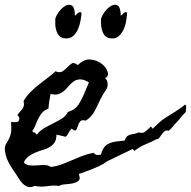

<svg xmlns="http://www.w3.org/2000/svg" viewBox="-50 -763 794 798"><path d="M723.6 -298.8Q714.8 -290 710.4 -285.2Q706.1 -280.3 702.6 -275.9Q699.2 -271.5 694.8 -266.6Q690.4 -261.7 681.6 -252Q673.8 -244.1 667 -235.4Q660.2 -226.6 651.4 -219.7Q639.6 -222.7 633.3 -216.8Q627 -210.9 621.6 -203.6Q616.2 -196.3 611.8 -189.9Q607.4 -183.6 600.6 -184.6Q577.1 -171.9 553.7 -162.6Q530.3 -153.3 508.8 -135.7L501 -143.6L399.4 -94.7Q394.5 -92.8 389.6 -88.9Q384.8 -85 379.9 -82Q358.4 -70.3 335.4 -61Q312.5 -51.8 290 -43.9L277.3 -40Q285.2 -20.5 277.3 -12.7Q269.5 -4.9 254.9 -1.5Q240.2 2 222.7 2.9Q205.1 3.9 195.3 9.8Q183.6 7.8 171.4 8.3Q159.2 8.8 146.5 10.7Q132.8 12.7 121.1 12.7Q109.4 12.7 95.7 9.8H93.8Q77.1 17.6 64.9 13.2Q52.7 8.8 43 -1.5Q33.2 -11.7 24.9 -25.9Q16.6 -40 7.8 -51.8Q2 -59.6 -6.8 -74.2Q-15.6 -88.9 -22 -105.5Q-28.3 -122.1 -29.8 -139.2Q-31.2 -156.2 -22.5 -168.9Q-13.7 -181.6 -8.3 -196.3Q-2.9 -210.9 -2.9 -230.5Q-2.9 -237.3 -3.4 -243.2Q-3.9 -249 -3.9 -255.9Q1 -255.9 6.8 -255.4Q12.7 -254.9 18.1 -255.4Q23.4 -255.9 26.9 -259.3Q30.3 -262.7 30.3 -271.5Q30.3 -276.4 26.9 -279.3Q23.4 -282.2 22.5 -285.2Q28.3 -293.9 33.7 -299.3Q39.1 -304.7 43 -310.1Q46.9 -315.4 48.8 -322.8Q50.8 -330.1 47.9 -342.8Q59.6 -363.3 75.7 -379.4Q91.8 -395.5 109.4 -409.7Q127 -423.8 145.5 -437.5Q164.1 -451.2 180.7 -466.8Q199.2 -459 210.4 -466.8Q221.7 -474.6 230.5 -483.9Q239.3 -493.2 248 -499Q256.8 -504.9 271.5 -494.1L273.4 -492.2Q299.8 -518.6 326.7 -515.6Q353.5 -512.7 372.6 -498Q391.6 -483.4 397.5 -464.4Q403.3 -445.3 386.7 -438.5Q397.5 -427.7 397.5 -413.1Q397.5 -398.4 389.6 -387.7Q380.9 -376 374.5 -363.8Q368.2 -351.6 361.3 -337.9Q351.6 -315.4 339.8 -295.4Q328.1 -275.4 306.6 -261.7Q289.1 -266.6 282.7 -257.8Q276.4 -249 273.4 -238.8Q270.5 -228.5 266.6 -222.7Q262.7 -216.8 250 -226.6L248 -228.5L246.1 -226.6Q238.3 -218.8 233.9 -209Q229.5 -199.2 221.7 -194.3Q212.9 -197.3 203.1 -199.2Q193.4 -201.2 184.6 -203.1Q184.6 -182.6 176.8 -170.9Q168.9 -159.2 156.7 -151.9Q144.5 -144.5 128.9 -140.1Q113.3 -135.7 98.1 -129.4Q83 -123 69.8 -113.8Q56.6 -104.5 48.8 -87.9Q58.6 -77.1 73.2 -75.7Q87.9 -74.2 103.5 -75.7Q119.1 -77.1 134.3 -77.1Q149.4 -77.1 161.1 -69.3L162.1 -68.4L163.1 -69.3Q186.5 -72.3 208.5 -80.6Q230.5 -88.9 251.5 -98.1Q272.5 -107.4 294.4 -115.7Q316.4 -124 339.8 -127.9Q344.7 -120.1 353 -119.1Q361.3 -118.2 369.1 -120.1L370.1 -122.1Q372.1 -128.9 374 -134.3Q376 -139.6 379.9 -146.5Q386.7 -157.2 396.5 -163.1Q406.2 -168.9 417.5 -171.9Q428.7 -174.8 441.4 -175.8Q454.1 -176.8 466.8 -178.7H468.8L469.7 -181.6Q473.6 -193.4 480 -197.8Q486.3 -202.1 493.7 -204.1Q501 -206.1 509.3 -207Q517.6 -208 525.4 -212.9Q543 -207 554.7 -216.8Q566.4 -226.6 577.1 -237.3L585 -227.5L587.9 -231.4Q602.5 -245.1 609.9 -252Q617.2 -258.8 624 -264.2Q630.9 -269.5 640.1 -274.9Q649.4 -280.3 666 -291Q679.7 -299.8 692.9 -308.6Q706.1 -317.4 718.8 -328.1Q723.6 -326.2 723.6 -320.8Q723.6 -315.4 723.6 -310.5Q722.7 -308.6 722.2 -304.7Q721.7 -300.8 723.6 -298.8ZM319.3 -420.9Q318.4 -421.9 317.9 -421.9Q317.4 -421.9 316.4 -422.9Q295.9 -433.6 282.2 -433.1Q268.6 -432.6 257.3 -425.3Q246.1 -418 236.8 -406.7Q227.5 -395.5 217.3 -386.2Q207 -377 193.4 -372.1Q179.7 -367.2 160.2 -373Q157.2 -357.4 154.8 -342.3Q152.3 -327.1 151.4 -311.5Q134.8 -305.7 125.5 -294.9Q116.2 -284.2 109.9 -271.5Q103.5 -258.8 98.1 -244.6Q92.8 -230.5 84 -217.8L87.9 -212.9Q91.8 -214.8 96.7 -210Q101.6 -205.1 103.5 -203.1Q114.3 -218.8 132.3 -229.5Q150.4 -240.2 169.4 -249.5Q188.5 -258.8 206.1 -269.5Q223.6 -280.3 232.4 -297.9Q263.7 -306.6 279.3 -333Q294.9 -359.4 305.7 -387.7Q307.6 -393.6 313 -404.8Q318.4 -416 319.3 -420.9ZM289.1 -710.9Q288.1 -696.3 284.7 -677.2Q281.2 -658.2 273.9 -641.1Q266.6 -624 253.4 -612.8Q240.2 -601.6 220.7 -603.5Q209 -604.5 201.2 -609.9Q193.4 -615.2 189 -624Q184.6 -632.8 182.1 -643.1Q179.7 -653.3 179.7 -663.1V-684.6Q182.6 -697.3 195.3 -714.4Q208 -731.4 222.7 -739.3Q237.3 -747.1 249 -739.7Q260.7 -732.4 261.7 -697.3Q267.6 -702.1 273.4 -708.5Q279.3 -714.8 289.1 -710.9ZM478.5 -710.9Q477.5 -696.3 474.6 -677.2Q471.7 -658.2 463.9 -641.1Q456.1 -624 443.4 -612.8Q430.7 -601.6 411.1 -603.5Q399.4 -604.5 391.6 -609.9Q383.8 -615.2 379.4 -624Q375 -632.8 372.6 -643.1Q370.1 -653.3 370.1 -663.1Q369.1 -666 369.6 -674.3Q370.1 -682.6 370.1 -684.6Q373 -697.3 385.7 -714.4Q398.4 -731.4 413.1 -739.3Q427.7 -747.1 439.5 -739.7Q451.2 -732.4 452.1 -697.3Q458 -702.1 463.9 -708.5Q469.7 -714.8 478.5 -710.9Z"/></svg>

Font: Homemade Apple
Style: Regular
Weight: 400
Version: Version 1.001